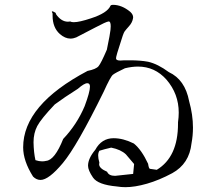

<svg xmlns="http://www.w3.org/2000/svg" viewBox="-20 -767 902 796"><path d="M500 9Q539 9 589.5 -5.5Q640 -20 694 -49Q765 -88 774 -173Q780 -205 780 -238Q780 -291 764 -348Q747 -437 680 -468Q634 -502 594 -511Q562 -517 518 -517H496L479 -516Q461 -516 461 -525L462 -532Q463 -539 477 -582Q491 -629 496.5 -636.5Q502 -644 515 -658.5Q528 -673 531 -689L532 -695Q532 -707 520 -718Q485 -747 448 -747Q440 -747 438 -743Q425 -713 357 -691Q309 -675 286 -675Q276 -675 271 -678L262 -677Q233 -677 211 -710L212 -711Q212 -714 203 -718Q199 -720 197 -720Q195 -720 195 -718L198 -711V-702Q198 -653 228 -626Q250 -607 272 -607Q284 -607 296 -612Q328 -628 374 -652.5Q420 -677 430 -678H431Q439 -678 439 -658Q439 -656 438 -642.5Q437 -629 423 -561Q399 -505 388.5 -492.5Q378 -480 343 -473Q76 -332 76 -156Q76 -100 117 -35Q131 -21 148 -21Q182 -21 240.5 -91Q299 -161 410 -387Q438 -449 448 -457Q458 -465 498 -484Q527 -491 552 -491Q622 -491 670 -437Q721 -378 721 -300Q721 -281 718 -260V-254Q718 -116 630 -63Q606 -67 602 -67Q597 -67 594 -88Q567 -146 535 -172Q491 -194 451 -194Q401 -194 375 -146Q345 -110 345 -80Q345 -61 365.5 -31Q386 -1 464 6Q482 9 500 9ZM457 -38Q431 -38 424 -55Q391 -69 391 -86Q391 -90 392 -93Q387 -110 387 -122Q387 -134 392 -142Q411 -148 441 -155Q481 -147 502 -127L536 -87L532 -46ZM155 -98Q142 -98 127 -103Q120 -133 119 -177Q119 -215 134.5 -244.5Q150 -274 207 -334Q246 -363 303 -399Q329 -422 342 -422Q353 -422 353 -408Q353 -386 331 -327Q299 -251 242 -191Q207 -103 171 -100Q163 -98 155 -98Z"/></svg>

Font: Xiaobo Songti 小帛宋体
Style: Regular
Weight: 400
Version: Version 1.501;March 17, 2024;FontCreator 14.0.0.2814 64-bit